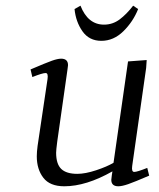

<svg xmlns="http://www.w3.org/2000/svg" viewBox="-20 -651 560 678"><path d="M87.9 -405.8Q142.6 -429.2 163.1 -436.5Q183.6 -443.8 195.8 -443.8Q220.2 -443.8 220.2 -420.9Q220.2 -419.4 219.7 -416.7Q219.2 -414.1 218.8 -409.4Q218.3 -404.8 217.8 -401.9L182.1 -150.9Q178.2 -120.6 178.2 -111.8Q178.2 -71.8 196.3 -54.4Q214.4 -37.1 252.9 -37.1Q281.2 -37.1 319.6 -49.8Q357.9 -62.5 380.9 -76.2L432.1 -434.1L498 -439L496.1 -411.1L446.8 -64.9Q443.8 -43.9 454.1 -43.9Q464.4 -43.9 500 -58.1L506.8 -30.8Q454.6 -8.3 432.6 -0.7Q410.6 6.8 397.9 6.8Q373 6.8 373 -16.1Q373 -19.5 375 -33.2L377 -45.9Q284.2 6.8 207 6.8Q156.2 6.8 133.1 -23.2Q109.9 -53.2 109.9 -99.1Q109.9 -114.7 112.8 -136.2L147.9 -372.1Q150.9 -393.1 141.1 -393.1Q129.9 -393.1 94.2 -378.9ZM243.2 -619.1 264.2 -630.9Q290.5 -564 347.2 -564Q377.9 -564 402.6 -582.5Q427.2 -601.1 450.2 -630.9L467.8 -619.1Q450.2 -574.7 415.8 -540.8Q381.3 -506.8 337.9 -506.8Q294.9 -506.8 271.2 -540.5Q247.6 -574.2 243.2 -619.1Z"/></svg>

Font: Dehuti
Style: Italic
Weight: 400
Version: Version 1.2